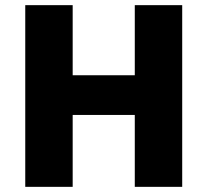

<svg xmlns="http://www.w3.org/2000/svg" viewBox="-20 -725 805 745"><path d="M78 0V-705H262V-433H503V-705H687V0H503V-279H262V0Z"/></svg>

Font: Nunito Sans 7pt SemiCondensed Black
Style: Regular
Weight: 900
Width: 4
Designer: Vernon Adams
Foundry: Vernon Adams
Version: Version 3.101;gftools[0.9.27]